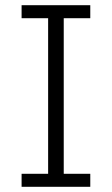

<svg xmlns="http://www.w3.org/2000/svg" viewBox="-20 -718 430 738"><path d="M327 0H63V-50H165V-648H63V-698H327V-648H225V-50H327Z"/></svg>

Font: IBM Plex Sans Light
Style: Regular
Weight: 300
Designer: Mike Abbink, Paul van der Laan, Pieter van Rosmalen
Foundry: Bold Monday
Version: Version 3.0